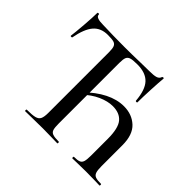

<svg xmlns="http://www.w3.org/2000/svg" viewBox="-153 -844 1033 1033"><g transform="rotate(45 363.5 -327.0)"><path d="M152 -12Q193 -12 212.5 -17Q232 -22 239 -36.5Q246 -51 246 -81V-544Q246 -572 240.5 -584.5Q235 -597 221 -601Q207 -605 176 -605Q123 -605 93.5 -570.5Q64 -536 50 -460Q49 -458 43.5 -458Q38 -458 38 -461Q42 -489 47 -552Q52 -615 52 -647Q52 -652 58 -652Q64 -652 64 -647Q64 -625 119 -625Q197 -622 285 -622Q343 -622 407 -624L471 -625Q505 -625 521 -630Q537 -635 542 -650Q544 -654 549 -654Q554 -654 554 -650Q551 -622 548 -560Q545 -498 545 -461Q545 -458 539.5 -458Q534 -458 533 -461Q527 -538 495.5 -571.5Q464 -605 401 -605Q367 -605 352 -600.5Q337 -596 331.5 -583.5Q326 -571 326 -542V-81Q326 -50 330.5 -36Q335 -22 349.5 -17Q364 -12 395 -12Q398 -12 398 -6Q398 0 395 0Q367 0 350 -1L285 -2L207 -1Q187 0 152 0Q149 0 149 -6Q149 -12 152 -12ZM511 -12Q537 -12 549.5 -17Q562 -22 566.5 -36.5Q571 -51 571 -81V-209Q571 -290 544.5 -321.5Q518 -353 466 -353Q428 -353 384.5 -333.5Q341 -314 302 -276L294 -287Q404 -395 509 -395Q570 -395 610.5 -357.5Q651 -320 651 -240V-81Q651 -51 656 -36.5Q661 -22 674.5 -17Q688 -12 717 -12Q719 -12 719 -6Q719 0 717 0Q695 0 682 -1L614 -2L551 -1Q536 0 511 0Q508 0 508 -6Q508 -12 511 -12Z"/></g></svg>

Font: Cormorant SC Medium
Style: Regular
Weight: 500
Designer: Christian Thalmann (Catharsis Fonts)
Foundry: Catharsis Fonts
Version: Version 4.000